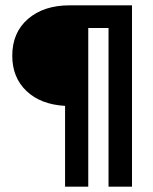

<svg xmlns="http://www.w3.org/2000/svg" viewBox="-20 -700 572 720"><path d="M387 0V-595H311V0H224V-303Q133 -308 79.5 -358.5Q26 -409 26 -491Q26 -578 85 -629Q144 -680 241 -680H475V0Z"/></svg>

Font: TASA Orbiter Display Medium
Style: Regular
Weight: 500
Designer: Weizhong Zhang
Version: Version 1.000;Glyphs 3.1.2 (3151)